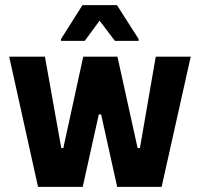

<svg xmlns="http://www.w3.org/2000/svg" viewBox="-20 -732 782 752"><path d="M129 0 16 -510H156L220 -152H228L306 -510H440L519 -152H528L590 -510H727L613 0H439L376 -284H367L304 0ZM219 -572V-579L303 -712H438L523 -579V-572H430L370 -651L312 -572Z"/></svg>

Font: Saira SemiCondensed
Style: Bold
Weight: 700
Width: 4
Designer: Hector Gatti with collaboration of the Omnibus-Type team
Foundry: Omnibus-Type
Version: Version 1.101